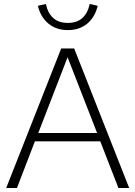

<svg xmlns="http://www.w3.org/2000/svg" viewBox="-20 -943 679 963"><path d="M11 0 287 -700H352L628 0H574L483 -234H155L65 0ZM172 -276H467L319 -656ZM320 -792Q262 -792 222.5 -825Q183 -858 170 -914L210 -923Q231 -828 320 -828Q409 -828 430 -923L470 -914Q457 -858 418 -825Q379 -792 320 -792Z"/></svg>

Font: Red Hat Text Light
Style: Regular
Weight: 300
Designer: Pentagram, MCKL
Foundry: Pentagram, MCKL
Version: Version 1.023; ttfautohint (v1.8.3)